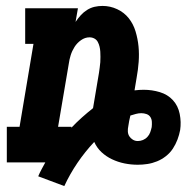

<svg xmlns="http://www.w3.org/2000/svg" viewBox="-20 -548 640 648"><path d="M197 80 109 47Q114 35 120.5 23Q127 11 133 0H3V-120H46L93 -400H65V-520H243L235 -474Q243 -486 252.5 -496.5Q262 -507 274 -514.5Q286 -522 299 -525Q312 -528 326 -528Q352 -528 375.5 -517Q399 -506 414.5 -486.5Q430 -467 437.5 -442Q445 -417 447.5 -391.5Q450 -366 448 -339Q446 -312 441 -285L434 -243Q442 -244 450 -244.5Q458 -245 465 -245Q493 -245 519.5 -237Q546 -229 563.5 -210Q581 -191 586.5 -163.5Q592 -136 588 -109Q585 -93 579 -77Q573 -61 563.5 -46.5Q554 -32 540 -21Q526 -10 510 -3.5Q494 3 477.5 5.5Q461 8 445 8Q422 8 400 3.5Q378 -1 358 -10.5Q338 -20 322.5 -34.5Q307 -49 298 -69Q267 -36 241.5 1.5Q216 39 197 80ZM221 -117Q238 -135 256.5 -151.5Q275 -168 294 -183L314 -302Q315 -311 316.5 -320Q318 -329 318.5 -338Q319 -347 319 -356Q319 -365 318.5 -373.5Q318 -382 316 -390.5Q314 -399 310 -406.5Q306 -414 298.5 -418Q291 -422 282 -422Q267 -422 253.5 -412.5Q240 -403 231.5 -389.5Q223 -376 218.5 -361.5Q214 -347 212 -332L176 -120H221ZM445 -72Q454 -72 462.5 -75.5Q471 -79 477.5 -86Q484 -93 487 -101.5Q490 -110 492 -119Q493 -128 492.5 -137Q492 -146 487.5 -153Q483 -160 474.5 -163Q466 -166 457 -166Q448 -166 438.5 -163.5Q429 -161 420 -158Q418 -149 416 -140Q414 -131 413 -122Q411 -113 411.5 -104Q412 -95 416.5 -88Q421 -81 428.5 -76.5Q436 -72 445 -72Z"/></svg>

Font: Iosevka Etoile Heavy Oblique
Style: Regular
Weight: 900
Italic angle: -9°
Designer: Belleve Invis
Foundry: Belleve Invis
Version: Version 15.5.2; ttfautohint (v1.8.4)